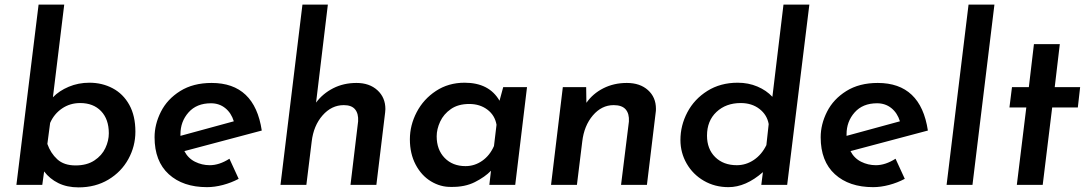

<svg xmlns="http://www.w3.org/2000/svg" viewBox="-20 -800 4705 831"><path d="M566 -230Q566 -167 535.5 -111.5Q505 -56 449 -22.5Q393 11 320 11Q270 11 232.5 -7.5Q195 -26 171 -58L163 0H51L147 -780H258L209 -379Q236 -407 277.5 -424.5Q319 -442 367 -442Q422 -442 467.5 -418Q513 -394 539.5 -346.5Q566 -299 566 -230ZM451 -223Q451 -284 417.5 -319Q384 -354 327 -354Q283 -354 248.5 -330.5Q214 -307 197 -268L185 -177Q199 -137 228 -110.5Q257 -84 307 -84Q356 -84 388.5 -105.5Q421 -127 436 -159Q451 -191 451 -223Z M973 -113 1013 -26Q981 -9 945 0.5Q909 10 876 10Q772 10 710.5 -46Q649 -102 649 -206Q649 -262 676.5 -316.5Q704 -371 760 -406Q816 -441 896 -441Q1082 -441 1113 -235L778 -146Q794 -115 824 -100Q854 -85 888 -85Q929 -85 973 -113ZM761 -219V-212L992 -275Q981 -311 955 -332Q929 -353 893 -353Q831 -353 796 -313.5Q761 -274 761 -219Z M1648 -328 1647 -314 1609 0H1497L1530 -275Q1532 -308 1517 -326.5Q1502 -345 1468 -345Q1415 -345 1376 -300.5Q1337 -256 1329 -187L1306 0H1194L1289 -780H1399L1348 -356Q1377 -395 1422 -418Q1467 -441 1523 -441Q1579 -441 1613.5 -409.5Q1648 -378 1648 -328Z M2261 -423 2210 0H2098L2105 -61Q2079 -34 2035.5 -12Q1992 10 1933 9Q1887 10 1845.5 -15Q1804 -40 1779 -87.5Q1754 -135 1754 -197Q1754 -258 1783.5 -314.5Q1813 -371 1867 -406.5Q1921 -442 1991 -442Q2097 -442 2142 -364L2158 -423ZM2129 -260Q2122 -301 2089.5 -325.5Q2057 -350 2011 -350Q1963 -350 1931.5 -328Q1900 -306 1885 -273.5Q1870 -241 1870 -210Q1870 -152 1904.5 -116.5Q1939 -81 1995 -81Q2034 -81 2067 -104Q2100 -127 2118 -168Z M2819 -329Q2819 -319 2818 -314L2780 0H2668L2702 -274Q2704 -308 2688 -326.5Q2672 -345 2636 -345Q2584 -345 2546 -300.5Q2508 -256 2500 -187L2477 0H2365L2416 -423H2517L2518 -355Q2546 -395 2591.5 -418Q2637 -441 2693 -441Q2750 -441 2784.5 -410Q2819 -379 2819 -329Z M3483 -780 3387 0H3275L3282 -55Q3208 10 3133 10Q3074 10 3026.5 -17.5Q2979 -45 2952 -92Q2925 -139 2925 -194Q2925 -257 2955 -314Q2985 -371 3041.5 -406.5Q3098 -442 3173 -442Q3219 -442 3258 -425.5Q3297 -409 3323 -381L3371 -780ZM3307 -263Q3300 -303 3267 -328.5Q3234 -354 3186 -354Q3122 -354 3081 -315.5Q3040 -277 3040 -213Q3040 -155 3075.5 -120Q3111 -85 3169 -85Q3209 -85 3243 -108Q3277 -131 3297 -172Z M3856 -113 3896 -26Q3864 -9 3828 0.5Q3792 10 3759 10Q3655 10 3593.5 -46Q3532 -102 3532 -206Q3532 -262 3559.5 -316.5Q3587 -371 3643 -406Q3699 -441 3779 -441Q3965 -441 3996 -235L3661 -146Q3677 -115 3707 -100Q3737 -85 3771 -85Q3812 -85 3856 -113ZM3644 -219V-212L3875 -275Q3864 -311 3838 -332Q3812 -353 3776 -353Q3714 -353 3679 -313.5Q3644 -274 3644 -219Z M4284 -780 4189 0H4077L4172 -780Z M4567 -609 4545 -423H4655L4645 -335H4534L4493 0H4381L4422 -335H4349L4360 -423H4433L4455 -609Z"/></svg>

Font: Josefin Sans SemiBold
Style: Italic
Weight: 600
Italic angle: -7°
Designer: Santiago Orozco
Foundry: Typemade
Version: Version 2.000